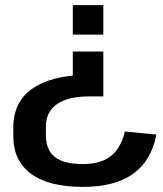

<svg xmlns="http://www.w3.org/2000/svg" viewBox="-20 -560 637 749"><path d="M32 -65Q32 -99 42 -130Q52 -161 74 -186Q96 -211 131.5 -229.5Q167 -248 216 -258Q265 -268 330 -268L264 -222V-359H383V-184H330Q246 -184 202.5 -154Q159 -124 159 -66V-31Q159 4 173.5 29Q188 54 219.5 67Q251 80 303 80Q375 80 414 47.5Q453 15 467 -47L590 -35Q571 66 500 117.5Q429 169 303 169Q170 169 101 118Q32 67 32 -29ZM264 -425V-540H383V-425Z"/></svg>

Font: Pathway Extreme 12pt SemiBold
Style: Regular
Weight: 600
Version: Version 1.001;gftools[0.9.26]